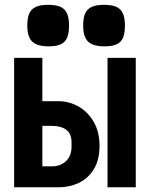

<svg xmlns="http://www.w3.org/2000/svg" viewBox="-20 -796 640 816"><path d="M40 -550H160V-366H229Q272.5 -366 312.5 -344Q352.5 -322 377.8 -279Q403 -236 403 -176Q403 -116 378.5 -76.5Q354 -37 314.5 -18.5Q275 0 230 0H40ZM284 -173V-191Q284 -228.5 261.2 -244.8Q238.5 -261 201 -261H160V-89H201Q236.5 -89 260.2 -111Q284 -133 284 -173ZM437 -550H557V0H437ZM96 -687.5Q96 -720.5 104.8 -739.5Q113.5 -758.5 132.8 -767Q152 -775.5 184.5 -775.5Q217.5 -775.5 236.8 -767Q256 -758.5 264.8 -739.2Q273.5 -720 273.5 -687.5Q273.5 -654.5 265.2 -635.5Q257 -616.5 238.2 -607.8Q219.5 -599 187 -599Q138 -599 117 -619.2Q96 -639.5 96 -687.5ZM333.5 -687.5Q333.5 -720.5 342.2 -739.5Q351 -758.5 370.2 -767Q389.5 -775.5 422 -775.5Q455 -775.5 474.2 -767Q493.5 -758.5 502.2 -739.2Q511 -720 511 -687.5Q511 -654.5 502.8 -635.5Q494.5 -616.5 475.8 -607.8Q457 -599 424.5 -599Q375.5 -599 354.5 -619.2Q333.5 -639.5 333.5 -687.5Z"/></svg>

Font: JuliaMono Black
Style: Regular
Weight: 900
Monospace: yes
Designer: cormullion
Foundry: corm
Version: Version 0.054; ttfautohint (v1.8.4)